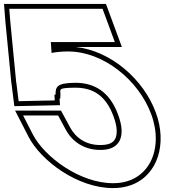

<svg xmlns="http://www.w3.org/2000/svg" viewBox="-249 -870 890 981"><path d="M190 -825H275L337.7 -655H252.7H10.7L14.5 -599.6C39.6 -604.2 65.7 -606.8 91.7 -607H99.7C279.4 -607 460.6 -460 524.1 -285C589.4 -108 512 67 328.3 66C159.3 66 -21.7 -68 -81.1 -183L-130.9 -280H47.8L87.4 -207C120.2 -146 182.1 -103 265.6 -104C359.9 -104 398.3 -168 354.1 -285C311.7 -400 234.6 -447 135.7 -447C36 -446 36.1 -424 34.8 -387L29 -385.6L30.9 -357L-153.8 -353L-165.3 -446L-166.2 -449L-196.6 -762L-201.5 -825H-126.7ZM51.9 -630H37.5L37.6 -628.4C41.1 -628.9 47.2 -629.6 51.9 -630ZM137.7 -630H373.6L292.4 -850H-228.5L-221.5 -759.8L-190.8 -444.1L-190.1 -441.8C-186.1 -409.4 -182.4 -380.8 -178.6 -349.9L-175.8 -327.5L57.6 -332.6L55.3 -366.3L59.1 -367.2L59.8 -386.1C60.7 -413.4 42.4 -421.1 135.8 -422C225 -422 291.4 -382.9 330.7 -276.3C342.4 -245.3 347.4 -219.6 347.4 -199.4C347.4 -151.8 323.9 -129 265.5 -129C191 -128.1 138.3 -165.2 109.3 -218.9L62.7 -305H-171.8L-103.3 -171.5C-39.4 -47.9 147.6 91 328.3 91C362 91.2 393.3 85.8 421.2 75.6C560.1 24.5 604.6 -139 547.6 -293.6C485.3 -465.2 316.5 -610.9 137.7 -630Z"/></svg>

Font: Nordica Plus
Style: NordicaClassicBkExtOpOblOl
Weight: 900
Version: Version 1.01